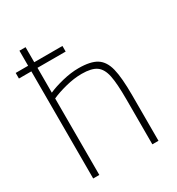

<svg xmlns="http://www.w3.org/2000/svg" viewBox="-175 -840 875 950"><g transform="rotate(-30 263.0 -365.0)"><path d="M452 -260V0H417V-258Q417 -348 407.5 -393.5Q398 -439 371 -458Q344 -477 288 -477Q244 -477 195.5 -464.5Q147 -452 114 -437V0H79V-612H8V-644H79V-730H114V-644H275V-612H114V-470Q147 -485 196 -497Q245 -509 288 -509Q357 -509 391.5 -487Q426 -465 439 -413Q452 -361 452 -260Z"/></g></svg>

Font: Cairo ExtraLight
Style: Regular
Weight: 275
Designer: Mohamed Gaber, Accademia di Belle Arti di Urbino and others
Foundry: Kief Type Foundry, Accademia di Belle Arti di Urbino and others
Version: Version 3.011